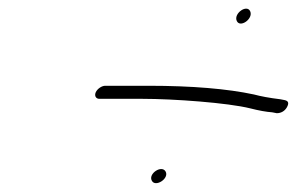

<svg xmlns="http://www.w3.org/2000/svg" viewBox="-20 -528 682 441"><path d="M328.7 -113C336.7 -97 369.3 -118 360.4 -134C351.4 -150 319.8 -129 328.7 -113ZM523.8 -480C531.4 -463 562.3 -485 554.7 -502C547.1 -519 516.1 -497 523.8 -480ZM208.2 -301H307.2C378.2 -301 503.3 -292 555.2 -279C574.6 -274 591.7 -271 605.4 -270L615.7 -268C625.7 -268 634.3 -273 639.2 -282C644 -291 642.6 -296 634.2 -298L623.9 -300C598.8 -303 578.1 -307 563.3 -311C502.4 -324 421.7 -331 320.7 -331H221.7C213.7 -331 203.4 -324 199.9 -316C196.4 -308 200.2 -301 208.2 -301Z"/></svg>

Font: MewTooHand
Style: UltIta
Weight: 400
Designer: Mew Too, Robert Jablonski
Version: Version 0.77